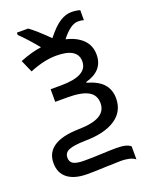

<svg xmlns="http://www.w3.org/2000/svg" viewBox="-158 -748 805 1025"><g transform="rotate(-20 245.0 -235.0)"><path d="M377 -664.1Q405.3 -664.1 425.8 -657.2V-600.1Q414.1 -605 393.1 -605Q370.1 -605 345.5 -586.2Q320.8 -567.4 298.8 -538.1Q358.4 -524.4 392.6 -490.7Q426.8 -457 426.8 -404.8Q426.8 -313.5 324.2 -286.1V-282.2Q387.7 -264.2 416.3 -231.4Q444.8 -198.7 444.8 -149.9Q444.8 -75.2 383.5 -34.7Q322.3 5.9 211.9 6.8Q147.9 8.3 119.9 19.5Q91.8 30.8 91.8 60.1Q91.8 84.5 110.6 94.7Q129.4 105 171.9 105Q225.6 105 272 102.5Q318.4 100.1 355 100.1Q415 100.1 435.1 120.1V193.8Q421.9 182.6 399.9 177.7Q377.9 172.9 356.9 172.9L270.5 175.3Q214.8 178.2 163.1 178.2Q90.3 178.2 51.3 148.2Q12.2 118.2 12.2 61Q12.2 1.5 59.3 -29.8Q106.4 -61 198.2 -63Q279.8 -64 318.8 -86.7Q357.9 -109.4 357.9 -153.8Q357.9 -200.7 319.8 -221.9Q281.7 -243.2 203.1 -243.2H132.8V-314.9H190.9Q342.8 -314.9 342.8 -397Q342.8 -473.1 221.2 -473.1Q152.3 -473.1 69.8 -439L39.1 -508.8Q103.5 -535.2 161.1 -543Q108.9 -606.9 66.9 -647V-660.2H130.9Q166 -635.7 234.9 -567.9Q278.3 -622.6 311.5 -643.3Q344.7 -664.1 377 -664.1Z"/></g></svg>

Font: NotoSans
Style: Regular
Weight: 400
Designer: Monotype Design team
Foundry: Monotype Imaging Inc.
Version: Version 1.04; ttfautohint (v1.4.1)